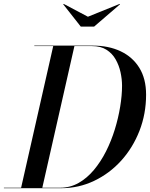

<svg xmlns="http://www.w3.org/2000/svg" viewBox="-56 -990 788 1010"><path d="M-35.5 0V-2.5H260.5Q313 -2.5 357.2 -27.5Q401.5 -52.5 437.8 -95.8Q474 -139 501.8 -194Q529.5 -249 548 -309.2Q566.5 -369.5 576.2 -428.8Q586 -488 586 -539Q586 -573.5 578 -610Q570 -646.5 552.2 -677.8Q534.5 -709 504.2 -728.2Q474 -747.5 429 -747.5H124.5V-750H433.5Q515 -750 578 -720.5Q641 -691 676.8 -633.5Q712.5 -576 712.5 -492Q712.5 -391.5 677.8 -302.2Q643 -213 581.8 -145.2Q520.5 -77.5 439.5 -38.8Q358.5 0 266 0ZM54.5 0 224.5 -750H336L166 0ZM369 -850 276.5 -967.5 279 -969.5 406.5 -902 573.5 -969.5 575.5 -967.5 439 -850Z"/></svg>

Font: Bodoni Moda 72pt Medium
Style: Italic
Weight: 500
Italic angle: -13°
Designer: Owen Earl
Foundry: indestructible type
Version: Version 2.004